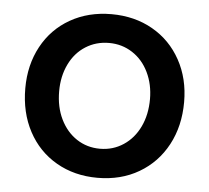

<svg xmlns="http://www.w3.org/2000/svg" viewBox="-46 -618 738 678"><g transform="rotate(5 323.5 -279.0)"><path d="M42 -282Q42 -365 77.5 -430.5Q113 -496 177 -532.5Q241 -569 323 -569Q405 -569 469 -532.5Q533 -496 569 -430.5Q605 -365 605 -282Q605 -197 569.5 -130.5Q534 -64 470 -26.5Q406 11 323 11Q241 11 177 -26Q113 -63 77.5 -129.5Q42 -196 42 -282ZM484 -282Q484 -334 463.5 -376.5Q443 -419 406 -443Q369 -467 323 -467Q277 -467 240 -443.5Q203 -420 182.5 -377.5Q162 -335 162 -282Q162 -226 183 -183Q204 -140 240.5 -116Q277 -92 323 -92Q369 -92 406 -116.5Q443 -141 463.5 -184Q484 -227 484 -282Z"/></g></svg>

Font: Open Sauce Two SemiBold
Style: Regular
Weight: 600
Designer: Alfredo Marco Pradil
Foundry: Creative Sauce Fz LLC
Version: Version 1.477